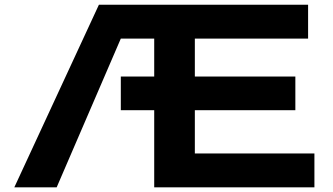

<svg xmlns="http://www.w3.org/2000/svg" viewBox="-20 -797 1417 817"><path d="M494.1 -328.1V-471.2H636.2V-632.8H494.1L221.2 0H41L400.9 -776.9H1291V-632.8H809.1V-471.2H1236.8V-328.1H809.1V-144H1317.9V0H636.2V-328.1Z"/></svg>

Font: Sporting Grotesque
Style: Gras
Weight: 700
Designer: Lucas LE BIHAN
Foundry: Lucas LE BIHAN
Version: Version 1.001